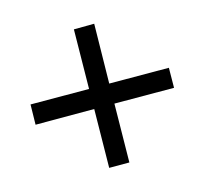

<svg xmlns="http://www.w3.org/2000/svg" viewBox="-98 -615 747 702"><g transform="rotate(30 276.0 -263.5)"><path d="M221 -262 64 -423 118 -478 275 -316 435 -475 488 -421 328 -262 483 -103 429 -49 274 -208 117 -51 64 -106Z"/></g></svg>

Font: Minipax
Style: Bold
Weight: 600
Designer: Raphaël Ronot, Igor Stepanchenko (Cyrillic)
Foundry: steppetype
Version: Version 1.002